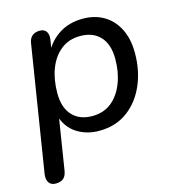

<svg xmlns="http://www.w3.org/2000/svg" viewBox="-103 -585 793 861"><g transform="rotate(-15 293.5 -154.5)"><path d="M51 187Q30 187 20 173Q10 159 13 134L106 -448Q109 -471 122.5 -482.5Q136 -494 158 -494Q179 -494 188.5 -480Q198 -466 194 -441L182 -369L177 -387Q204 -439 250.5 -467.5Q297 -496 358 -496Q414 -496 456 -471Q498 -446 521.5 -399Q545 -352 545 -287Q545 -206 516 -139Q487 -72 432.5 -31.5Q378 9 300 9Q242 9 197 -20Q152 -49 135 -107H143L103 144Q99 166 86.5 176.5Q74 187 51 187ZM288 -63Q341 -63 377.5 -92.5Q414 -122 433.5 -172.5Q453 -223 453 -284Q453 -352 419.5 -388Q386 -424 327 -424Q274 -424 237 -394.5Q200 -365 181 -315Q162 -265 162 -203Q162 -135 195.5 -99Q229 -63 288 -63Z"/></g></svg>

Font: Nunito ExtraLight Medium
Style: Italic
Weight: 500
Italic angle: -9°
Version: Version 3.602